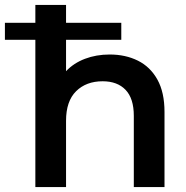

<svg xmlns="http://www.w3.org/2000/svg" viewBox="-60 -762 759 782"><path d="M84 0V-600H-40V-669H84V-742H209V-669H434V-600H209V-472Q240 -505 286 -522.5Q332 -540 387 -540Q451 -540 501.5 -515Q552 -490 581 -438Q610 -386 610 -306V0H485V-290Q485 -361 451.5 -396Q418 -431 358 -431Q291 -431 250 -390.5Q209 -350 209 -270V0Z"/></svg>

Font: Montserrat SemiBold
Style: Regular
Weight: 600
Designer: Julieta Ulanovsky
Foundry: Julieta Ulanovsky
Version: Version 9.000; ttfautohint (v1.8.4.7-5d5b)